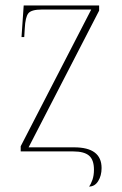

<svg xmlns="http://www.w3.org/2000/svg" viewBox="-20 -556 449 705"><path d="M307 129Q314 120 319.5 104Q325 88 325 67Q325 31 307 15.5Q289 0 249 0H56V-19L315 -521H134Q95 -521 84 -507Q73 -493 71 -452L69 -420H59L67 -536H344V-517L85 -15H252Q353 -15 353 61Q353 89 340.5 109Q328 129 307 129Z"/></svg>

Font: Noto Serif Display Condensed Thin
Style: Regular
Weight: 100
Width: 3
Designer: Monotype Design Team
Foundry: Monotype Imaging Inc.
Version: Version 2.009